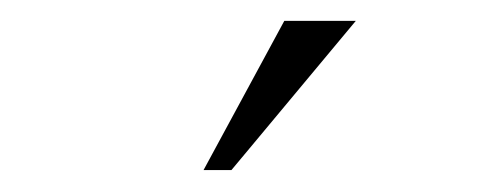

<svg xmlns="http://www.w3.org/2000/svg" viewBox="-20 -673 464 181"><path d="M171.9 -512.7 248 -653.3H315.4L198.2 -512.7Z"/></svg>

Font: Buda
Style: light
Weight: 400
Version: Version 1.002